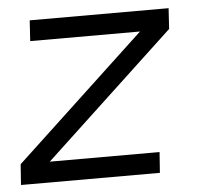

<svg xmlns="http://www.w3.org/2000/svg" viewBox="-72 -544 623 588"><g transform="rotate(-5 239.0 -250.0)"><path d="M463 -436.5 63.5 -63.5H401L396.5 0H-30.5L-26 -63.5L373.5 -436.5H36L40 -500H467Z"/></g></svg>

Font: Urbanist Light
Style: Italic
Weight: 300
Italic angle: -8°
Designer: Corey Hu
Foundry: Corey Hu
Version: Version 1.330; ttfautohint (v1.8.4.7-5d5b)